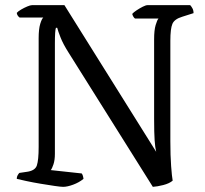

<svg xmlns="http://www.w3.org/2000/svg" viewBox="-20 -725 796 745"><path d="M225 0Q216 0 192 -3.5Q168 -7 138 -12Q108 -17 82.5 -22.5Q57 -28 45 -31Q45 -39 48.5 -45Q52 -51 55 -54L82 -58Q116 -62 123 -83Q130 -104 130 -155V-577Q130 -612 136 -632Q142 -652 148 -657H56Q53 -659 49.5 -663.5Q46 -668 45 -675Q50 -681 62 -688Q74 -695 86 -700Q98 -705 104 -705H230L586 -136Q582 -152 580 -180.5Q578 -209 578 -264V-573Q578 -608 584 -628Q590 -648 595 -653H504Q501 -655 498 -659.5Q495 -664 493 -671Q498 -677 510 -685Q522 -693 534 -699Q546 -705 552 -705H718Q722 -701 726.5 -693Q731 -685 731 -674L687 -660Q657 -651 649 -632.5Q641 -614 641 -567V-177Q641 -121 644 -80.5Q647 -40 650 -24Q637 -13 613.5 -7Q590 -1 573 0L246 -521Q225 -554 215 -579.5Q205 -605 202 -617H197Q195 -612 194 -597Q193 -582 193 -557V-128Q193 -104 187.5 -87.5Q182 -71 177 -65L297 -52Q299 -50 301 -44.5Q303 -39 304 -31Q287 -17 264 -8.5Q241 0 225 0Z"/></svg>

Font: Texturina 72pt
Style: Regular
Weight: 400
Designer: Guillermo Torres Carreño
Foundry: Omnibus-Type
Version: Version 1.002; ttfautohint (v1.8.3)